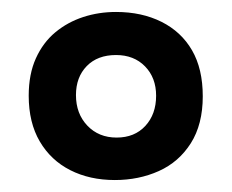

<svg xmlns="http://www.w3.org/2000/svg" viewBox="-20 -691 388 321"><path d="M172 -390Q130 -390 97.5 -406.5Q65 -423 46.5 -454.5Q28 -486 28 -531Q28 -567 40 -593.5Q52 -620 72.5 -637Q93 -654 119 -662.5Q145 -671 174 -671Q217 -671 250 -654.5Q283 -638 301 -607Q319 -576 319 -530Q319 -483 299 -451.5Q279 -420 245.5 -405Q212 -390 172 -390ZM175 -461Q205 -461 223 -480.5Q241 -500 241 -531Q241 -561 222.5 -580Q204 -599 174 -599Q143 -599 125 -580.5Q107 -562 107 -532Q107 -501 126 -481Q145 -461 175 -461Z"/></svg>

Font: Bricolage Grotesque 48pt Condensed ExtraBold Medium
Style: Regular
Weight: 500
Version: Version 1.000;gftools[0.9.30]